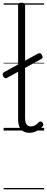

<svg xmlns="http://www.w3.org/2000/svg" viewBox="-27 -973 349 1431"><path d="M192 17Q152 17 130 -8Q108 -33 108 -82V-934Q108 -944 114 -948.5Q120 -953 133 -953Q147 -953 153.5 -948.5Q160 -944 160 -934V-94Q160 -63 170 -47Q180 -31 202 -31Q213 -31 223 -34Q233 -37 243 -44.5Q253 -52 263 -62Q269 -68 275.5 -68Q282 -68 289 -60Q294 -55 295.5 -48.5Q297 -42 293 -35Q282 -19 265.5 -7.5Q249 4 230 10.5Q211 17 192 17ZM26 -393Q17 -388 10 -391Q3 -394 -3 -404Q-8 -413 -7 -421Q-6 -429 3 -435L257 -574Q267 -578 273.5 -575.5Q280 -573 285 -564Q291 -553 290.5 -545.5Q290 -538 280 -533ZM0 428H302V438H0ZM0 -20H302V0H0ZM0 -505H302V-500H0ZM0 -948H302V-938H0Z"/></svg>

Font: Playwrite US Modern Guides
Style: Regular
Weight: 400
Designer: Veronika Burian, José Scaglione
Foundry: TypeTogether
Version: Version 1.003